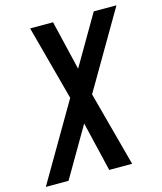

<svg xmlns="http://www.w3.org/2000/svg" viewBox="-125 -817 760 898"><g transform="rotate(-15 254.5 -367.5)"><path d="M-15 0 203 -373 106 -735H217L274 -495L414 -735H524L306 -362L403 0H292L235 -240L95 0Z"/></g></svg>

Font: Iosevka SS04 Semibold Oblique
Style: Regular
Weight: 600
Italic angle: -9°
Monospace: yes
Designer: Belleve Invis
Foundry: Belleve Invis
Version: Version 19.0.0; ttfautohint (v1.8.4)